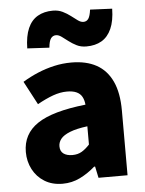

<svg xmlns="http://www.w3.org/2000/svg" viewBox="-58 -894 722 955"><g transform="rotate(-5 303.0 -417.0)"><path d="M216 14Q164 14 126 -9.5Q88 -33 67.5 -72.5Q47 -112 47 -159Q47 -249 122 -299.5Q197 -350 363 -368Q361 -391 352 -407.5Q343 -424 324.5 -432.5Q306 -441 277 -441Q243 -441 207 -428Q171 -415 128 -391L66 -508Q104 -531 143.5 -547.5Q183 -564 225 -573.5Q267 -583 311 -583Q385 -583 436 -555Q487 -527 514 -469.5Q541 -412 541 -323V0H396L384 -57H379Q344 -26 303.5 -6Q263 14 216 14ZM277 -124Q304 -124 324 -136Q344 -148 363 -169V-260Q308 -253 275.5 -240Q243 -227 229.5 -210Q216 -193 216 -173Q216 -148 232.5 -136Q249 -124 277 -124ZM393 -656Q366 -656 345 -666.5Q324 -677 306.5 -690.5Q289 -704 274.5 -714.5Q260 -725 247 -725Q231 -725 221.5 -712Q212 -699 209 -666L99 -672Q100 -733 117 -772Q134 -811 166 -829.5Q198 -848 242 -848Q269 -848 290.5 -837.5Q312 -827 329.5 -813.5Q347 -800 361.5 -789.5Q376 -779 389 -779Q405 -779 414 -792Q423 -805 427 -837L537 -832Q536 -771 518.5 -732Q501 -693 469.5 -674.5Q438 -656 393 -656Z"/></g></svg>

Font: Noto Sans JP Thin Black
Style: Regular
Weight: 900
Version: Version 2.004-H2;hotconv 1.0.118;makeotfexe 2.5.65603